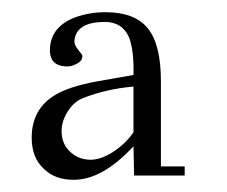

<svg xmlns="http://www.w3.org/2000/svg" viewBox="-20 -560 372 315"><path d="M283 -272H200L199 -320Q148 -265 101 -265Q70 -265 52 -283Q32 -301 32 -334Q32 -379 67 -402Q91 -418 142 -427L199 -437Q200 -476 192 -498Q181 -524 152 -524Q104 -524 102 -492Q102 -486 108.5 -478Q115 -470 115 -469Q116 -461 107 -456Q98 -451 91 -451Q60 -451 62 -481Q64 -516 102 -531Q126 -540 153 -540Q201 -540 222.5 -513.5Q244 -487 244 -427V-287H283ZM199 -343V-418Q154 -414 116 -399Q101 -393 91 -377Q81 -361 81 -345Q81 -325 94 -312Q107 -299 126 -298Q144 -297 165 -310.5Q186 -324 199 -343Z"/></svg>

Font: GFS Didot
Style: Regular
Weight: 400
Designer: Takis Katsoulidis and George D. Matthiopoulos
Foundry: Takis Katsoulidis and George D. Matthiopoulos
Version: Version 1.0